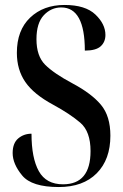

<svg xmlns="http://www.w3.org/2000/svg" viewBox="-20 -744 496 774"><path d="M217 10Q315 10 370 -45.5Q425 -101 425 -197Q425 -276 387 -321.5Q349 -367 272 -408Q197 -448 162 -483Q127 -518 127 -586Q127 -651 156.5 -682.5Q186 -714 227 -714Q322 -714 322 -540Q367 -540 386 -557.5Q405 -575 405 -603Q405 -647 364.5 -685.5Q324 -724 240 -724Q155 -724 101.5 -673Q48 -622 48 -531Q48 -463 82 -413.5Q116 -364 194 -322Q262 -285 303.5 -249.5Q345 -214 345 -135Q345 -1 234 -1Q166 -1 136.5 -54Q107 -107 107 -205Q76 -205 53.5 -186Q31 -167 31 -127Q31 -83 69.5 -36.5Q108 10 217 10Z"/></svg>

Font: Noto Serif Display Condensed Semi
Style: Regular
Weight: 600
Width: 3
Designer: Monotype Design Team
Foundry: Monotype Imaging Inc.
Version: Version 1.900